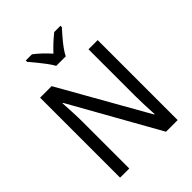

<svg xmlns="http://www.w3.org/2000/svg" viewBox="-261 -1078 1212 1212"><g transform="rotate(-45 345.0 -472.0)"><path d="M602 0H498L167 -589H163Q165 -552 167.5 -505.5Q170 -459 170 -413V0H88V-714H191L522 -130H526Q524 -161 522 -211Q520 -261 520 -302V-714H602ZM302 -784Q290 -806 270.5 -832.5Q251 -859 229.5 -885Q208 -911 190 -932V-944H245Q268 -927 294 -902.5Q320 -878 344 -851Q370 -879 394 -901Q418 -923 444 -944H500V-932Q483 -913 460.5 -887Q438 -861 418 -834Q398 -807 387 -784Z"/></g></svg>

Font: Noto Sans Myanmar SemiCondensed
Style: Regular
Weight: 400
Width: 4
Designer: Monotype Design Team
Foundry: Monotype Imaging Inc.
Version: Version 2.107; ttfautohint (v1.8.4.7-5d5b)